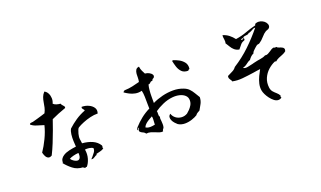

<svg xmlns="http://www.w3.org/2000/svg" viewBox="-83 -1315 3167 1892"><g transform="rotate(-20 1500.0 -368.5)"><path d="M858 -419Q820 -420 779 -410Q738 -400 701 -385Q664 -370 638 -354Q631 -350 624 -333Q617 -316 612 -296.5Q607 -277 606 -264Q605 -253 606.5 -242Q608 -231 610 -221Q611 -214 611.5 -208Q612 -202 613 -196Q674 -191 719.5 -170.5Q765 -150 790 -109Q792 -105 791.5 -101Q791 -97 790 -94Q789 -89 788.5 -85Q788 -81 793 -77Q773 -64 752.5 -59.5Q732 -55 706 -48Q706 -48 710 -45Q714 -42 709 -38Q702 -38 696.5 -35Q691 -32 686 -28Q678 -23 669 -18.5Q660 -14 645 -16Q649 -21 653.5 -26Q658 -31 663 -36Q677 -52 690.5 -70.5Q704 -89 703 -112Q689 -124 662.5 -127.5Q636 -131 619 -128Q628 -78 614.5 -32.5Q601 13 577 39Q576 39 575 38Q572 37 569 37Q566 37 564 43Q558 41 551.5 38.5Q545 36 542 30Q482 28 438.5 -6Q395 -40 364 -80Q365 -84 368 -80.5Q371 -77 371 -77Q369 -102 379 -119Q389 -136 408 -148Q434 -165 472 -173.5Q510 -182 545 -186Q543 -211 541.5 -245.5Q540 -280 544 -314Q548 -348 561 -370Q601 -407 647 -438Q693 -469 748 -490Q748 -496 744.5 -500.5Q741 -505 738 -508Q733 -514 730 -519.5Q727 -525 732 -535Q770 -535 803 -520Q836 -505 853 -479.5Q870 -454 858 -419ZM576 -580Q493 -551 423 -518Q407 -471 386 -413Q365 -355 341 -296Q317 -237 291 -185Q268 -171 251.5 -178.5Q235 -186 225.5 -205.5Q216 -225 212 -244Q247 -295 278.5 -360.5Q310 -426 326 -491Q292 -503 255.5 -513Q219 -523 194 -545Q197 -555 204 -557Q211 -559 218 -559Q226 -559 230 -560Q252 -566 279 -573.5Q306 -581 330 -588.5Q354 -596 366 -600Q380 -626 386 -652.5Q392 -679 396 -705.5Q400 -732 409 -756.5Q418 -781 438 -802Q460 -791 472 -767.5Q484 -744 485 -715.5Q486 -687 474 -662Q485 -650 504.5 -643.5Q524 -637 548 -635Q550 -627 554.5 -621.5Q559 -616 563 -611Q570 -605 574.5 -598Q579 -591 576 -580ZM547 -119Q519 -117 491.5 -110Q464 -103 448 -93Q460 -75 480 -63Q500 -51 515 -51Q531 -51 540.5 -67.5Q550 -84 547 -119Z M1859 -227Q1858 -190 1843 -161.5Q1828 -133 1811 -104Q1800 -98 1785 -89Q1770 -80 1769 -72Q1744 -56 1707.5 -44Q1671 -32 1634 -32Q1615 -32 1596.5 -37Q1578 -42 1563 -52Q1554 -59 1539 -75.5Q1524 -92 1516 -111Q1509 -128 1511 -144Q1513 -160 1530 -172Q1539 -143 1563.5 -124Q1588 -105 1621 -102Q1654 -99 1685 -117Q1699 -128 1715 -144.5Q1731 -161 1743.5 -182.5Q1756 -204 1756 -230Q1757 -262 1735 -283Q1713 -304 1678 -312.5Q1643 -321 1604 -317Q1552 -312 1501 -289.5Q1450 -267 1414 -241Q1416 -236 1416 -230.5Q1416 -225 1416 -218Q1415 -208 1416 -197.5Q1417 -187 1424 -178Q1420 -170 1420.5 -158Q1421 -146 1423 -133Q1424 -118 1424.5 -101.5Q1425 -85 1421 -69Q1417 -60 1410.5 -53Q1404 -46 1404 -33Q1386 -30 1368 -36Q1350 -42 1331 -50Q1310 -59 1287 -66Q1264 -73 1240 -69Q1230 -85 1211.5 -92Q1193 -99 1182 -114Q1181 -119 1182 -122.5Q1183 -126 1185 -129Q1186 -134 1187 -139.5Q1188 -145 1184 -155Q1180 -153 1180 -149Q1180 -145 1180 -141Q1180 -138 1180 -134Q1180 -130 1178 -127Q1171 -128 1171 -135.5Q1171 -143 1174.5 -151Q1178 -159 1182 -159Q1218 -199 1260 -232.5Q1302 -266 1353 -291Q1353 -301 1352.5 -313.5Q1352 -326 1352 -340Q1352 -376 1351 -415Q1350 -454 1343 -481Q1308 -472 1276 -478Q1244 -484 1217 -498Q1190 -512 1169 -527Q1169 -531 1171 -533Q1173 -535 1176 -536Q1182 -539 1182 -543Q1235 -545 1271 -553.5Q1307 -562 1346 -572Q1351 -591 1351 -613Q1351 -635 1352 -655Q1354 -678 1363.5 -694.5Q1373 -711 1398 -714Q1402 -686 1411.5 -666.5Q1421 -647 1430 -630Q1454 -628 1474 -617Q1494 -606 1502 -590.5Q1510 -575 1495 -559Q1488 -558 1483 -552.5Q1478 -547 1475 -539Q1473 -535 1468 -537Q1462 -538 1459 -536Q1458 -535 1455 -533Q1451 -528 1443 -522Q1435 -516 1427 -517Q1420 -494 1417 -460.5Q1414 -427 1414 -394Q1414 -361 1414 -341Q1414 -331 1414 -327Q1463 -351 1519.5 -365Q1576 -379 1633 -379Q1690 -379 1740 -359Q1772 -347 1792 -326Q1812 -305 1827 -279.5Q1842 -254 1859 -227ZM1859 -527Q1858 -520 1850.5 -519Q1843 -518 1843 -510Q1799 -509 1775.5 -532.5Q1752 -556 1741 -590.5Q1730 -625 1724 -656Q1727 -655 1730 -657Q1732 -659 1734 -659Q1762 -651 1792 -635Q1822 -619 1842.5 -593Q1863 -567 1859 -527ZM1350 -123Q1350 -127 1350.5 -132Q1351 -137 1351 -143Q1352 -159 1353 -178Q1354 -197 1350 -210Q1338 -203 1318 -192Q1298 -181 1280 -166Q1262 -151 1253 -130Q1266 -120 1285 -118Q1304 -116 1322 -118.5Q1340 -121 1349 -123Q1350 -123 1350 -123Z M2805 -364Q2789 -350 2767 -341.5Q2745 -333 2724 -324Q2703 -315 2687 -300Q2684 -300 2681 -302Q2677 -304 2673 -303Q2635 -287 2600 -255.5Q2565 -224 2545.5 -179.5Q2526 -135 2533 -80Q2537 -53 2551.5 -36Q2566 -19 2583.5 -4.5Q2601 10 2613 32Q2608 35 2608.5 38Q2609 41 2610 44Q2613 50 2613 53Q2595 66 2577 65Q2555 64 2534.5 48Q2514 32 2496.5 9Q2479 -14 2467.5 -38Q2456 -62 2453 -80Q2447 -115 2455.5 -151Q2464 -187 2480 -221Q2496 -255 2512 -283Q2493 -281 2474 -278Q2455 -275 2436 -272Q2376 -263 2319 -257.5Q2262 -252 2212 -263Q2211 -271 2207.5 -276.5Q2204 -282 2200 -287Q2195 -294 2191.5 -302.5Q2188 -311 2191 -327Q2220 -342 2245 -354Q2270 -366 2285 -388Q2380 -448 2458.5 -523Q2537 -598 2606 -683Q2595 -685 2584.5 -680.5Q2574 -676 2564 -669Q2554 -664 2544.5 -659.5Q2535 -655 2526 -656Q2523 -646 2508.5 -644.5Q2494 -643 2479.5 -640.5Q2465 -638 2460 -626Q2453 -630 2445.5 -626.5Q2438 -623 2432 -619Q2441 -614 2446 -615Q2451 -616 2455 -620Q2458 -622 2461.5 -624Q2465 -626 2470 -626Q2463 -618 2467 -605Q2438 -595 2423.5 -579.5Q2409 -564 2386 -534Q2356 -540 2337 -556.5Q2318 -573 2305 -595.5Q2292 -618 2278 -639Q2282 -647 2281.5 -657Q2281 -667 2280 -679Q2278 -689 2277 -700.5Q2276 -712 2278 -724Q2314 -713 2341 -692Q2368 -671 2390 -642Q2452 -651 2504 -670.5Q2556 -690 2613 -704Q2617 -705 2617 -712Q2617 -716 2617 -717Q2637 -728 2658 -726.5Q2679 -725 2696 -716Q2716 -706 2728 -689.5Q2740 -673 2740 -656Q2740 -638 2722 -626Q2717 -623 2709 -621Q2701 -619 2694 -615Q2670 -601 2645.5 -572Q2621 -543 2592 -524Q2585 -520 2576 -519.5Q2567 -519 2561 -514Q2552 -508 2544 -500Q2536 -492 2530 -487Q2521 -480 2514 -471.5Q2507 -463 2502 -449Q2488 -445 2473 -430.5Q2458 -416 2449 -402Q2429 -395 2407 -377Q2385 -359 2357 -352Q2373 -339 2403.5 -344.5Q2434 -350 2461 -357Q2467 -359 2473 -360.5Q2479 -362 2484 -363Q2516 -371 2548.5 -375.5Q2581 -380 2603 -393Q2621 -390 2635 -397.5Q2649 -405 2663 -414Q2673 -422 2684 -428Q2695 -434 2708 -437Q2709 -437 2710 -436Q2714 -434 2719 -432.5Q2724 -431 2736 -434Q2744 -423 2760.5 -418.5Q2777 -414 2790 -407Q2801 -402 2806 -392Q2811 -382 2805 -364Z"/></g></svg>

Font: Yuji Syuku
Style: Regular
Weight: 400
Designer: Kataoka Yuji
Foundry: Kinuta Font Factory
Version: Version 3.002